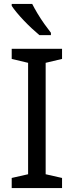

<svg xmlns="http://www.w3.org/2000/svg" viewBox="-20 -964 379 984"><path d="M298 0H40V-52L124 -71V-642L40 -662V-714H298V-662L214 -642V-71L298 -52ZM145 -944Q156 -922 172.5 -894.5Q189 -867 207.5 -841Q226 -815 241 -796V-784H182Q165 -798 144 -817.5Q123 -837 102.5 -858.5Q82 -880 65.5 -900Q49 -920 40 -934V-944Z"/></svg>

Font: Noto Sans Hanifi Rohingya
Style: Regular
Weight: 400
Designer: Monotype Design Team and DaltonMaag
Foundry: Google LLC
Version: Version 2.101